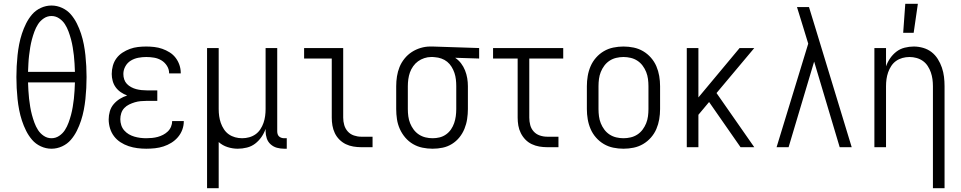

<svg xmlns="http://www.w3.org/2000/svg" viewBox="-20 -772 5040 1007"><path d="M250 8Q221 8 194 -4.5Q167 -17 148.5 -38.5Q130 -60 117 -86Q104 -112 95 -139.5Q86 -167 80.5 -195.5Q75 -224 72 -252.5Q69 -281 67.5 -310Q66 -339 66 -368Q66 -396 67.5 -425Q69 -454 72 -482.5Q75 -511 80.5 -539.5Q86 -568 95 -595.5Q104 -623 117 -649Q130 -675 148.5 -696.5Q167 -718 194 -730.5Q221 -743 250 -743Q279 -743 306 -730.5Q333 -718 351.5 -696.5Q370 -675 383 -649Q396 -623 405 -595.5Q414 -568 419.5 -539.5Q425 -511 428 -482.5Q431 -454 432.5 -425Q434 -396 434 -368Q434 -339 432.5 -310Q431 -281 428 -252.5Q425 -224 419.5 -195.5Q414 -167 405 -139.5Q396 -112 383 -86Q370 -60 351.5 -38.5Q333 -17 306 -4.5Q279 8 250 8ZM373 -395Q372 -417 371 -438.5Q370 -460 367.5 -481Q365 -502 361.5 -523.5Q358 -545 352.5 -565.5Q347 -586 339.5 -606.5Q332 -627 320.5 -645Q309 -663 290.5 -675.5Q272 -688 250 -688Q228 -688 209.5 -675.5Q191 -663 179.5 -645Q168 -627 160.5 -606.5Q153 -586 147.5 -565.5Q142 -545 138.5 -523.5Q135 -502 132.5 -481Q130 -460 129 -438.5Q128 -417 127 -395ZM250 -47Q272 -47 290.5 -59.5Q309 -72 320.5 -90Q332 -108 339.5 -128.5Q347 -149 352.5 -169.5Q358 -190 361.5 -211.5Q365 -233 367.5 -254Q370 -275 371 -296.5Q372 -318 373 -340H127Q128 -318 129 -296.5Q130 -275 132.5 -254Q135 -233 138.5 -211.5Q142 -190 147.5 -169.5Q153 -149 160.5 -128.5Q168 -108 179.5 -90Q191 -72 209.5 -59.5Q228 -47 250 -47Z M747 8Q724 8 700.5 5Q677 2 654.5 -5.5Q632 -13 612 -26Q592 -39 578 -57.5Q564 -76 557 -99Q550 -122 550 -146Q550 -167 556 -188Q562 -209 576 -225.5Q590 -242 608.5 -253.5Q627 -265 647 -271Q629 -278 613.5 -288.5Q598 -299 587 -314Q576 -329 571 -347.5Q566 -366 566 -384Q566 -406 572 -427.5Q578 -449 591 -466.5Q604 -484 622.5 -496Q641 -508 661.5 -515.5Q682 -523 703.5 -525.5Q725 -528 747 -528Q768 -528 789.5 -525.5Q811 -523 831 -516Q851 -509 869.5 -497.5Q888 -486 901 -469Q914 -452 921 -431.5Q928 -411 928 -390V-387H867V-388Q867 -409 855.5 -427Q844 -445 826.5 -455.5Q809 -466 788.5 -469.5Q768 -473 747 -473Q726 -473 705 -469Q684 -465 666 -454Q648 -443 637.5 -424Q627 -405 627 -384Q627 -369 631.5 -355.5Q636 -342 645.5 -332Q655 -322 668 -315Q681 -308 694.5 -304.5Q708 -301 722 -299.5Q736 -298 750 -298H805V-243H750Q734 -243 718 -241.5Q702 -240 687 -235.5Q672 -231 657.5 -224Q643 -217 632 -205.5Q621 -194 616 -178.5Q611 -163 611 -147Q611 -131 616 -115.5Q621 -100 631.5 -88Q642 -76 655.5 -68Q669 -60 684.5 -55.5Q700 -51 715.5 -49Q731 -47 747 -47Q762 -47 777.5 -48.5Q793 -50 807.5 -54Q822 -58 835.5 -65Q849 -72 860 -82.5Q871 -93 877 -107.5Q883 -122 883 -137H944V-136Q944 -113 936 -91.5Q928 -70 913 -52.5Q898 -35 878.5 -23Q859 -11 837.5 -4Q816 3 793 5.5Q770 8 747 8Z M1066 215V-520H1127V-200Q1127 -181 1129.5 -163Q1132 -145 1138 -127.5Q1144 -110 1154.5 -94Q1165 -78 1180 -67.5Q1195 -57 1213 -52Q1231 -47 1250 -47Q1269 -47 1287 -52Q1305 -57 1320 -67.5Q1335 -78 1345.5 -94Q1356 -110 1362 -127.5Q1368 -145 1370.5 -163Q1373 -181 1373 -200V-520H1434V-84Q1434 -76 1436 -69Q1438 -62 1443 -57Q1448 -52 1455.5 -49.5Q1463 -47 1470 -47H1484V8H1470Q1451 8 1432.5 3Q1414 -2 1399.5 -15Q1385 -28 1379 -46.5Q1373 -65 1373 -84V-96Q1365 -73 1351 -53Q1337 -33 1318 -18.5Q1299 -4 1275 2Q1251 8 1227 8Q1200 8 1173.5 -0.5Q1147 -9 1127 -27V215Z M1874 0Q1854 0 1833 -3.5Q1812 -7 1793.5 -16Q1775 -25 1760 -40Q1745 -55 1736 -74Q1727 -93 1723.5 -113.5Q1720 -134 1720 -155V-465H1575V-520H1780V-155Q1780 -135 1785.5 -116Q1791 -97 1804 -82.5Q1817 -68 1836 -61.5Q1855 -55 1874 -55H1934V0Z M2249 8Q2222 8 2195.5 2.5Q2169 -3 2146 -16.5Q2123 -30 2105.5 -50.5Q2088 -71 2077 -95.5Q2066 -120 2062 -146.5Q2058 -173 2058 -200V-320Q2058 -346 2062 -371.5Q2066 -397 2075.5 -420.5Q2085 -444 2101.5 -464.5Q2118 -485 2139.5 -499Q2161 -513 2186 -520.5Q2211 -528 2236 -528H2250L2493 -520V-465L2367 -469Q2385 -457 2398 -440Q2411 -423 2419 -403Q2427 -383 2430.5 -362Q2434 -341 2434 -320V-200Q2434 -174 2430 -147.5Q2426 -121 2416 -96.5Q2406 -72 2389.5 -51.5Q2373 -31 2350.5 -17Q2328 -3 2302 2.5Q2276 8 2249 8ZM2249 -47Q2268 -47 2286 -51.5Q2304 -56 2319.5 -67Q2335 -78 2345.5 -93.5Q2356 -109 2362 -126.5Q2368 -144 2370.5 -162.5Q2373 -181 2373 -200V-320Q2373 -338 2371 -355.5Q2369 -373 2363.5 -389.5Q2358 -406 2348.5 -421.5Q2339 -437 2325.5 -448Q2312 -459 2295 -465Q2278 -471 2261 -472L2250 -473H2241Q2223 -473 2205 -467Q2187 -461 2172.5 -450.5Q2158 -440 2147 -424.5Q2136 -409 2130 -392Q2124 -375 2121.5 -356.5Q2119 -338 2119 -320V-200Q2119 -181 2121.5 -162Q2124 -143 2131 -125.5Q2138 -108 2149.5 -92.5Q2161 -77 2177 -66.5Q2193 -56 2211.5 -51.5Q2230 -47 2249 -47Z M2850 0Q2829 0 2808.5 -3.5Q2788 -7 2769 -16Q2750 -25 2735.5 -40Q2721 -55 2711.5 -74Q2702 -93 2698.5 -113.5Q2695 -134 2695 -155V-465H2566V-520H2934V-465H2756V-155Q2756 -135 2761 -116Q2766 -97 2779 -82.5Q2792 -68 2811 -61.5Q2830 -55 2850 -55H2909V0Z M3250 8Q3223 8 3196.5 2.5Q3170 -3 3147 -16.5Q3124 -30 3106 -50.5Q3088 -71 3077.5 -95.5Q3067 -120 3062.5 -146.5Q3058 -173 3058 -200V-320Q3058 -347 3062.5 -373.5Q3067 -400 3077.5 -424.5Q3088 -449 3106 -469.5Q3124 -490 3147 -503.5Q3170 -517 3196.5 -522.5Q3223 -528 3250 -528Q3277 -528 3303.5 -522.5Q3330 -517 3353 -503.5Q3376 -490 3394 -469.5Q3412 -449 3422.5 -424.5Q3433 -400 3437.5 -373.5Q3442 -347 3442 -320V-200Q3442 -173 3437.5 -146.5Q3433 -120 3422.5 -95.5Q3412 -71 3394 -50.5Q3376 -30 3353 -16.5Q3330 -3 3303.5 2.5Q3277 8 3250 8ZM3250 -47Q3269 -47 3288 -51.5Q3307 -56 3323 -66.5Q3339 -77 3350.5 -92.5Q3362 -108 3369 -125.5Q3376 -143 3378.5 -162Q3381 -181 3381 -200V-320Q3381 -339 3378.5 -358Q3376 -377 3369 -394.5Q3362 -412 3350.5 -427.5Q3339 -443 3323 -453.5Q3307 -464 3288 -468.5Q3269 -473 3250 -473Q3231 -473 3212 -468.5Q3193 -464 3177 -453.5Q3161 -443 3149.5 -427.5Q3138 -412 3131 -394.5Q3124 -377 3121.5 -358Q3119 -339 3119 -320V-200Q3119 -181 3121.5 -162Q3124 -143 3131 -125.5Q3138 -108 3149.5 -92.5Q3161 -77 3177 -66.5Q3193 -56 3212 -51.5Q3231 -47 3250 -47Z M3582 0V-520H3643V-261L3859 -520H3936L3738 -284L3936 0H3864L3699 -237L3643 -170V0Z M4053 0 4219 -543 4193 -628Q4185 -655 4176.5 -681.5Q4168 -708 4160 -735H4223L4257 -624L4447 0H4384L4250 -449L4116 0Z M4873 215V-320Q4873 -339 4870.5 -357Q4868 -375 4862 -392.5Q4856 -410 4845.5 -426Q4835 -442 4820 -452.5Q4805 -463 4787 -468Q4769 -473 4750 -473Q4731 -473 4713 -468Q4695 -463 4680 -452.5Q4665 -442 4654.5 -426Q4644 -410 4638 -392.5Q4632 -375 4629.5 -357Q4627 -339 4627 -320V0H4566V-520H4627V-424Q4635 -447 4649 -467Q4663 -487 4682 -501.5Q4701 -516 4725 -522Q4749 -528 4773 -528Q4797 -528 4821.5 -521Q4846 -514 4865.5 -499Q4885 -484 4898.5 -462.5Q4912 -441 4920 -417.5Q4928 -394 4931 -369.5Q4934 -345 4934 -320V215ZM4717 -600 4728 -752H4794L4772 -600Z"/></svg>

Font: Iosevka Custom Light
Style: Regular
Weight: 300
Monospace: yes
Designer: Belleve Invis
Foundry: Belleve Invis
Version: Version 27.3.5